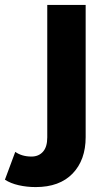

<svg xmlns="http://www.w3.org/2000/svg" viewBox="-113 -558 440 780"><path d="M32 202Q-4 202 -37 194.5Q-70 187 -93 172L-51 59Q-24 78 15 78Q44 78 61.5 58.5Q79 39 79 0V-538H235V-1Q235 92 182 147Q129 202 32 202Z"/></svg>

Font: MOST Montserrat
Style: Bold
Weight: 700
Designer: Julieta Ulanovsky
Foundry: Julieta Ulanovsky
Version: Version 8.000;March 11, 2024;FontCreator 15.0.0.2926 64-bit